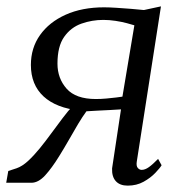

<svg xmlns="http://www.w3.org/2000/svg" viewBox="-30 -574 576 603"><path d="M466.5 -75 477.5 -55Q472.5 -46.5 457.8 -31Q443 -15.5 421 -3.2Q399 9 371 9Q346.5 9 333.8 -5Q321 -19 322 -45L350 -230.5Q336 -229.5 316 -228.5Q296 -227.5 276 -226.5Q256 -225.5 241.5 -224.5Q229 -207.5 215.2 -184.5Q201.5 -161.5 186.8 -135.5Q172 -109.5 155.5 -83Q133 -46.5 111.8 -23.2Q90.5 0 68.5 0H-10.5L-4 -37L22 -45.5Q39.5 -51.5 57.8 -68.2Q76 -85 94.8 -108Q113.5 -131 131.5 -155.8Q149.5 -180.5 166.8 -203.2Q184 -226 199 -242L221.5 -227Q184 -230.5 155.2 -241.8Q126.5 -253 106.8 -271.2Q87 -289.5 77 -314.2Q67 -339 67 -370Q67 -423.5 95.8 -464Q124.5 -504.5 176.2 -527.8Q228 -551 297 -551Q313 -551 335.8 -549.5Q358.5 -548 381.8 -546.2Q405 -544.5 422 -542.5L475.5 -554L399.5 -66Q397.5 -52.5 402.8 -46.5Q408 -40.5 415 -40.5Q425.5 -40.5 437.5 -49Q449.5 -57.5 466.5 -75ZM354.5 -270.5 392 -494.5Q384.5 -497 368.5 -501.2Q352.5 -505.5 332.8 -508.5Q313 -511.5 294.5 -511.5Q259 -511.5 225.8 -499.8Q192.5 -488 171.5 -458.2Q150.5 -428.5 150.5 -374Q150.5 -328 179.2 -295.5Q208 -263 271 -263Q286.5 -263 303.5 -264.5Q320.5 -266 334.8 -267.8Q349 -269.5 354.5 -270.5Z"/></svg>

Font: Merriweather 48pt Light
Style: Italic
Weight: 300
Italic angle: -7.8°
Version: Version 2.101